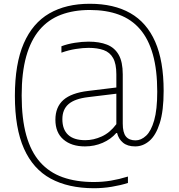

<svg xmlns="http://www.w3.org/2000/svg" viewBox="-20 -769 948 1019"><path d="M477.5 230Q342 229.5 248.8 178.8Q155.5 128 107.2 19.8Q59 -88.5 59 -260Q59 -430.5 106 -538.5Q153 -646.5 241.8 -697.8Q330.5 -749 456.5 -749Q584.5 -749 671.8 -699.2Q759 -649.5 803.8 -547.2Q848.5 -445 848.5 -287Q848.5 -180.5 828 -115.8Q807.5 -51 773.2 -21.5Q739 8 697.5 8Q656.5 8 632.8 -11.8Q609 -31.5 601.5 -63H597Q568.5 -30 524.8 -11Q481 8 431 8Q359 8 316.5 -28.8Q274 -65.5 274 -133.5Q274 -201 316.5 -238.5Q359 -276 448.5 -286.5L617 -307V-274L448 -253.5Q376.5 -245 343.8 -216.5Q311 -188 311 -136.5Q311 -82 341.5 -53.5Q372 -25 432.5 -25Q476.5 -25 520 -44.8Q563.5 -64.5 597.5 -110V-374.5Q597.5 -430.5 580.2 -461Q563 -491.5 530 -503.2Q497 -515 450 -515Q420.5 -515 383 -509.2Q345.5 -503.5 306 -489.5V-523.5Q337.5 -535.5 376.8 -541.8Q416 -548 450 -548Q507.5 -548 548 -532Q588.5 -516 610 -478.2Q631.5 -440.5 631.5 -374.5V-113Q631.5 -65.5 648.2 -44.8Q665 -24 699.5 -24Q729 -24 755.5 -48.8Q782 -73.5 798.2 -130Q814.5 -186.5 814.5 -282.5Q814.5 -397 791.5 -479.2Q768.5 -561.5 723.2 -614Q678 -666.5 611.2 -691.2Q544.5 -716 456.5 -716Q370.5 -716 303.2 -690.5Q236 -665 189.8 -610.5Q143.5 -556 119.2 -469.8Q95 -383.5 95 -262Q95 -138.5 119.5 -51Q144 36.5 192.5 91.2Q241 146 312.5 171.5Q384 197 477.5 197Q524.5 197 568.2 189.8Q612 182.5 659 168V202Q620 214.5 573.2 222.2Q526.5 230 477.5 230Z"/></svg>

Font: Encode Sans Condensed Thin Thin
Style: Regular
Weight: 250
Version: Version 3.002